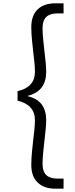

<svg xmlns="http://www.w3.org/2000/svg" viewBox="-20 -953 453 1160"><path d="M86 -345C86 -345 86 -345 86 -345C156 -328 191 -289 191 -227C191 -227 191 -227 191 -227C191 -198 187 -155 180 -100C180 -100 180 -100 180 -100C179 -93 177 -75 174 -44C171 -13 169 16 169 42C169 42 169 42 169 42C169 90 182 126 208 150C234 175 269 187 314 187C314 187 364 187 364 187C364 187 364 126 364 126C364 126 326 126 326 126C326 126 326 126 326 126C297 126 275 119 260 105C245 91 237 68 237 37C237 37 237 37 237 37C237 14 239 -13 242 -43C245 -72 247 -91 248 -98C248 -98 248 -98 248 -98C255 -154 259 -198 259 -229C259 -229 259 -229 259 -229C259 -266 250 -297 232 -322C213 -347 185 -363 147 -372C147 -372 147 -374 147 -374C147 -374 147 -374 147 -374C185 -383 213 -400 232 -425C250 -450 259 -480 259 -517C259 -517 259 -517 259 -517C259 -549 255 -593 248 -649C248 -649 248 -649 248 -649C247 -656 245 -674 242 -704C239 -733 237 -760 237 -783C237 -783 237 -783 237 -783C237 -814 245 -837 260 -851C275 -865 297 -872 326 -872C326 -872 364 -872 364 -872C364 -872 364 -933 364 -933C364 -933 314 -933 314 -933C314 -933 314 -933 314 -933C269 -933 234 -921 208 -897C182 -872 169 -836 169 -788C169 -788 169 -788 169 -788C169 -762 171 -734 174 -703C177 -672 179 -653 180 -647C180 -647 180 -647 180 -647C187 -592 191 -550 191 -519C191 -519 191 -519 191 -519C191 -457 156 -418 86 -402C86 -402 86 -345 86 -345Z"/></svg>

Font: wox.body
Style: Regular
Weight: 500
Designer: Ninad Kale (Devanagari), Jonny Pinhorn (Latin)
Foundry: Indian Type Foundry
Version: ""